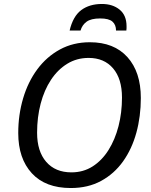

<svg xmlns="http://www.w3.org/2000/svg" viewBox="-20 -938 761 968"><path d="M337 10Q209 10 140.5 -64.5Q72 -139 72 -267Q72 -359 96.5 -442Q121 -525 168 -588.5Q215 -652 282 -688.5Q349 -725 433 -725Q555 -725 622.5 -650Q690 -575 690 -444Q690 -351 667.5 -269Q645 -187 600.5 -124.5Q556 -62 490 -26Q424 10 337 10ZM340 -69Q400 -69 447 -99Q494 -129 527 -181.5Q560 -234 577.5 -302Q595 -370 595 -446Q595 -541 550 -593.5Q505 -646 427 -646Q367 -646 319 -616.5Q271 -587 237 -535.5Q203 -484 185 -415.5Q167 -347 167 -269Q167 -175 213 -122Q259 -69 340 -69ZM331 -784Q348 -856 389.5 -887Q431 -918 494 -918Q548 -918 583 -889.5Q618 -861 618 -806Q618 -801 618 -795.5Q618 -790 617 -784H565Q565 -813 547 -829Q529 -845 485 -845Q439 -845 416.5 -828.5Q394 -812 386 -784Z"/></svg>

Font: Noto IKEA Latin
Style: Italic
Weight: 400
Italic angle: -12°
Designer: Monotype Design Team
Foundry: Monotype Imaging Inc.
Version: Version 1.0